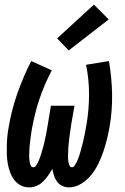

<svg xmlns="http://www.w3.org/2000/svg" viewBox="-20 -802 540 830"><path d="M106 8Q86 8 69 -1Q52 -10 41 -25Q30 -40 23.5 -58Q17 -76 13.5 -95.5Q10 -115 9.5 -134.5Q9 -154 9.5 -174Q10 -194 12 -214.5Q14 -235 18 -255Q24 -291 33.5 -327.5Q43 -364 55.5 -399.5Q68 -435 83 -470Q98 -505 115 -538L204 -498Q188 -468 174.5 -436.5Q161 -405 150 -372.5Q139 -340 131 -306.5Q123 -273 117 -240Q116 -233 115 -226Q114 -219 113 -212Q112 -205 111 -197.5Q110 -190 109.5 -183Q109 -176 108 -169Q107 -162 107 -154.5Q107 -147 106.5 -140Q106 -133 106 -126Q106 -119 107 -112Q108 -105 109 -98.5Q110 -92 113.5 -85.5Q117 -79 124 -79Q131 -79 135.5 -85.5Q140 -92 143.5 -99Q147 -106 149.5 -112.5Q152 -119 154.5 -126Q157 -133 159 -140Q161 -147 163 -154Q165 -161 167 -167.5Q169 -174 170.5 -181Q172 -188 173.5 -195Q175 -202 176.5 -209Q178 -216 179.5 -223Q181 -230 182 -237Q183 -244 184.5 -251Q186 -258 187 -265L200 -345H302L288 -265Q287 -258 286 -251Q285 -244 284 -237Q283 -230 282 -223Q281 -216 280 -209Q279 -202 278.5 -195Q278 -188 277 -181Q276 -174 275.5 -167Q275 -160 275 -153Q275 -146 274.5 -139Q274 -132 274 -125.5Q274 -119 274.5 -112Q275 -105 276.5 -98.5Q278 -92 281 -85.5Q284 -79 291 -79Q298 -79 302.5 -86Q307 -93 310.5 -99.5Q314 -106 316.5 -112.5Q319 -119 321.5 -126Q324 -133 326 -140Q328 -147 330 -154Q332 -161 333.5 -167.5Q335 -174 337 -181Q339 -188 340.5 -195Q342 -202 343.5 -209Q345 -216 346.5 -223Q348 -230 349 -237Q350 -244 351.5 -250.5Q353 -257 354 -264Q365 -330 365 -394.5Q365 -459 352 -522L451 -538Q463 -468 464.5 -397.5Q466 -327 454 -255Q449 -228 442.5 -201Q436 -174 427 -147.5Q418 -121 405.5 -95Q393 -69 375 -46.5Q357 -24 331.5 -8Q306 8 278 8Q263 8 249 1.5Q235 -5 226.5 -17Q218 -29 213.5 -43Q209 -57 206 -72Q198 -57 188 -43Q178 -29 166 -17Q154 -5 138 1.5Q122 8 106 8ZM277 -584 227 -636 386 -782 450 -718Z"/></svg>

Font: Iosevka Slab
Style: Bold Italic
Weight: 700
Italic angle: -9°
Monospace: yes
Designer: Belleve Invis
Foundry: Belleve Invis
Version: Version 11.1.0; ttfautohint (v1.8.3)